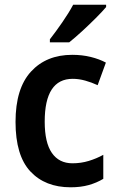

<svg xmlns="http://www.w3.org/2000/svg" viewBox="-20 -786 497 816"><path d="M280 10Q172 10 109 -57.5Q46 -125 46 -268Q46 -410 111.5 -481.5Q177 -553 287 -553Q329 -553 365.5 -544Q402 -535 430 -520L395 -424Q369 -436 342 -443.5Q315 -451 289 -451Q170 -451 170 -269Q170 -180 200.5 -136Q231 -92 288 -92Q324 -92 357 -102Q390 -112 419 -128V-26Q391 -9 357 0.5Q323 10 280 10ZM431 -756Q415 -737 387 -709Q359 -681 328.5 -653Q298 -625 274 -606H192V-619Q217 -651 245 -691.5Q273 -732 291 -766H431Z"/></svg>

Font: Noto Sans Khmer UI SemiCondensed SemiBold
Style: Regular
Weight: 600
Width: 4
Designer: Danh Hong and the Monotype Design Team
Foundry: Monotype Imaging Inc.
Version: Version 2.002; ttfautohint (v1.8.4.7-5d5b)